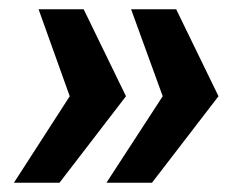

<svg xmlns="http://www.w3.org/2000/svg" viewBox="-20 -471 528 413"><path d="M63 -451H160L251 -264L108 -78H10L130 -264ZM262 -451H359L450 -264L307 -78H209L330 -264Z"/></svg>

Font: Genos Thin ExtraBold
Style: Italic
Weight: 800
Italic angle: -8°
Version: Version 1.010